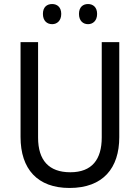

<svg xmlns="http://www.w3.org/2000/svg" viewBox="-20 -923 694 953"><path d="M193 -854C193 -820 213 -803 239 -803C263 -803 284 -820 284 -854C284 -888 263 -903 239 -903C213 -903 193 -888 193 -854ZM372 -854C372 -820 392 -803 417 -803C441 -803 462 -820 462 -854C462 -888 441 -903 417 -903C392 -903 372 -888 372 -854ZM572 -242V-714H485V-241C485 -132 437 -68 329 -68C223 -68 169 -127 169 -240V-714H82V-243C82 -84 166 10 325 10C492 10 572 -89 572 -242Z"/></svg>

Font: Noto Sans Devanagari SemiCondensed
Style: Regular
Weight: 400
Width: 4
Designer: Jelle Bosma - Monotype Design Team
Foundry: Monotype Imaging Inc.
Version: Version 2.004